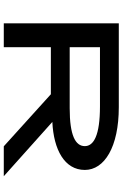

<svg xmlns="http://www.w3.org/2000/svg" viewBox="168 -832 663 1040"><g transform="rotate(90 500.0 -311.5)"><path d="M106 0H235V-255H490L772 0H934L640 -263C790 -270 900 -329 900 -439C900 -545 776 -623 560 -623H106ZM235 -357V-521H556C713 -521 771 -487 771 -439C771 -388 713 -357 566 -357Z"/></g></svg>

Font: Inconsolata UltraExpanded
Style: Bold
Weight: 700
Width: 9
Monospace: yes
Designer: Raph Levien, Cyreal, Brenton Simpson
Foundry: Raph Levien, Cyreal, Google
Version: Version 3.100